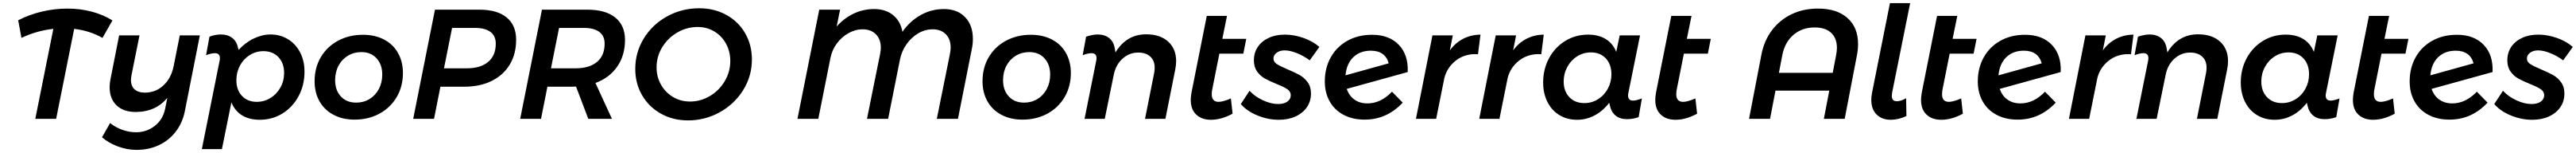

<svg xmlns="http://www.w3.org/2000/svg" viewBox="-20 -762 16565 981"><path d="M639 -519Q558 -565 457 -577L341 0H207L323 -577Q214 -565 118 -519L97 -632Q169 -669 250.5 -688Q332 -707 413 -707Q495 -707 569.5 -687.5Q644 -668 703 -631Z M1265 -535 1169 -51Q1154 25 1110.5 81.5Q1067 138 1002 168.5Q937 199 858 199Q796 199 735.5 176Q675 153 636 118L688 27Q726 57 769.5 71.5Q813 86 855 86Q923 86 975.5 45Q1028 4 1042 -65L1056 -135Q983 -45 853 -44Q774 -44 729.5 -86.5Q685 -129 685 -203Q685 -229 691 -257L746 -535H877L826 -282Q822 -258 822 -249Q822 -210 845.5 -189Q869 -168 913 -168Q982 -169 1031 -214.5Q1080 -260 1096 -335L1136 -535Z M1391 -367Q1394 -379 1394 -389Q1394 -421 1362 -421Q1338 -421 1305 -408L1327 -527Q1365 -541 1401 -541Q1444 -541 1472.5 -519.5Q1501 -498 1510 -458L1514 -442Q1560 -491 1613.5 -516Q1667 -541 1720 -541Q1780 -541 1829.5 -512Q1879 -483 1908.5 -428.5Q1938 -374 1938 -302Q1938 -216 1900 -145.5Q1862 -75 1796.5 -34.5Q1731 6 1650 6Q1583 6 1536.5 -22.5Q1490 -51 1468 -106L1407 194H1278ZM1631 -109Q1679 -109 1719.5 -134Q1760 -159 1783.5 -201.5Q1807 -244 1807 -294Q1807 -357 1770.5 -395.5Q1734 -434 1674 -434Q1626 -434 1586 -409Q1546 -384 1523 -341.5Q1500 -299 1500 -248Q1500 -185 1536 -147Q1572 -109 1631 -109Z M2571 -294Q2571 -207 2530.5 -139Q2490 -71 2419.5 -33Q2349 5 2260 5Q2183 5 2124.5 -26Q2066 -57 2034.5 -112.5Q2003 -168 2003 -241Q2003 -328 2043 -395.5Q2083 -463 2154 -501Q2225 -539 2314 -539Q2391 -539 2449.5 -508.5Q2508 -478 2539.5 -422Q2571 -366 2571 -294ZM2135 -248Q2135 -183 2172 -143.5Q2209 -104 2270 -104Q2318 -104 2356 -127Q2394 -150 2416 -191Q2438 -232 2438 -284Q2438 -348 2401.5 -388Q2365 -428 2304 -428Q2256 -428 2217.5 -405Q2179 -382 2157 -341Q2135 -300 2135 -248Z M3299 -507Q3299 -417 3258.5 -349Q3218 -281 3142.5 -243.5Q3067 -206 2965 -206H2812L2771 0H2637L2777 -700H3063Q3177 -700 3238 -650Q3299 -600 3299 -507ZM3168 -482Q3168 -532 3133.5 -557.5Q3099 -583 3035 -583H2887L2835 -324H2981Q3070 -324 3119 -365Q3168 -406 3168 -482Z M3809 -230 3915 0H3763L3684 -207Q3676 -206 3659 -206H3500L3459 0H3325L3465 -700H3757Q3874 -700 3936.5 -649.5Q3999 -599 3999 -506Q3999 -407 3949 -335Q3899 -263 3809 -230ZM3868 -482Q3868 -532 3833.5 -557.5Q3799 -583 3734 -583H3575L3523 -324H3681Q3770 -324 3819 -365Q3868 -406 3868 -482Z M4815 -381Q4815 -274 4759 -184.5Q4703 -95 4608.5 -42.5Q4514 10 4404 10Q4307 10 4229.5 -33.5Q4152 -77 4108.5 -152Q4065 -227 4065 -320Q4065 -427 4120.5 -516.5Q4176 -606 4270.5 -657.5Q4365 -709 4476 -709Q4573 -709 4650.5 -666.5Q4728 -624 4771.5 -549Q4815 -474 4815 -381ZM4202 -330Q4202 -269 4230.5 -219Q4259 -169 4308 -140Q4357 -111 4417 -111Q4485 -111 4544.5 -146Q4604 -181 4640 -241Q4676 -301 4676 -371Q4676 -432 4648.5 -482Q4621 -532 4573 -560.5Q4525 -589 4466 -589Q4397 -589 4336 -554Q4275 -519 4238.5 -459.5Q4202 -400 4202 -330Z M6236 -513Q6236 -479 6229 -447L6140 0H6004L6088 -414Q6093 -439 6093 -457Q6093 -511 6062 -542.5Q6031 -574 5977 -574Q5928 -574 5884 -548Q5840 -522 5809 -478Q5778 -434 5767 -380L5691 0H5555L5639 -414Q5644 -439 5644 -456Q5644 -510 5612.5 -542Q5581 -574 5527 -574Q5480 -574 5436 -549.5Q5392 -525 5361 -483Q5330 -441 5320 -390L5242 0H5108L5248 -700H5382L5360 -592Q5407 -645 5469 -674.5Q5531 -704 5601 -704Q5675 -704 5723 -665Q5771 -626 5783 -558Q5830 -626 5899.5 -665Q5969 -704 6050 -704Q6136 -704 6186 -652Q6236 -600 6236 -513Z M6866 -294Q6866 -207 6825.5 -139Q6785 -71 6714.5 -33Q6644 5 6555 5Q6478 5 6419.5 -26Q6361 -57 6329.5 -112.5Q6298 -168 6298 -241Q6298 -328 6338 -395.5Q6378 -463 6449 -501Q6520 -539 6609 -539Q6686 -539 6744.5 -508.5Q6803 -478 6834.5 -422Q6866 -366 6866 -294ZM6430 -248Q6430 -183 6467 -143.5Q6504 -104 6565 -104Q6613 -104 6651 -127Q6689 -150 6711 -191Q6733 -232 6733 -284Q6733 -348 6696.5 -388Q6660 -428 6599 -428Q6551 -428 6512.5 -405Q6474 -382 6452 -341Q6430 -300 6430 -248Z M7028 -367Q7031 -379 7031 -389Q7031 -421 6999 -421Q6975 -421 6942 -408L6964 -527Q7008 -541 7038 -541Q7082 -541 7111 -519Q7140 -497 7148 -454L7153 -426Q7224 -542 7350 -542Q7440 -542 7491.5 -495.5Q7543 -449 7543 -370Q7543 -344 7537 -315L7474 0H7343L7402 -296Q7405 -313 7405 -328Q7405 -373 7377 -399Q7349 -425 7299 -425Q7242 -425 7198.5 -386Q7155 -347 7142 -283L7084 0H6954Z M7776 -193Q7772 -176 7772 -158Q7772 -109 7816 -109Q7845 -109 7895 -131L7906 -33Q7834 6 7767 6Q7708 6 7672.5 -27Q7637 -60 7637 -122Q7637 -142 7642 -170L7740 -660H7870L7840 -513H7994L7975 -418H7821Z M7959 -95 8015 -180Q8049 -143 8101 -119Q8153 -95 8199 -95Q8236 -95 8258 -110.5Q8280 -126 8280 -152Q8280 -175 8258 -190Q8236 -205 8190 -223Q8144 -242 8114.5 -258Q8085 -274 8064 -303Q8043 -332 8043 -375Q8043 -424 8068 -461Q8093 -498 8138 -519Q8183 -540 8242 -540Q8302 -540 8362.5 -518.5Q8423 -497 8464 -461L8402 -375Q8363 -404 8319 -421.5Q8275 -439 8241 -439Q8210 -439 8189.5 -424Q8169 -409 8169 -387Q8169 -365 8190 -351.5Q8211 -338 8258 -318Q8306 -298 8336 -281.5Q8366 -265 8388 -235.5Q8410 -206 8410 -162Q8410 -113 8384 -75Q8358 -37 8311 -15.5Q8264 6 8204 6Q8133 6 8065 -22Q7997 -50 7959 -95Z M9032 -300 8640 -192Q8655 -148 8689.5 -123.5Q8724 -99 8773 -99Q8859 -99 8931 -174L9000 -104Q8898 5 8755 5Q8678 5 8620 -25.5Q8562 -56 8530.5 -111.5Q8499 -167 8499 -240Q8499 -326 8537 -394Q8575 -462 8644 -500.5Q8713 -539 8803 -539Q8913 -539 8975 -474.5Q9037 -410 9032 -300ZM8910 -356Q8887 -437 8795 -437Q8726 -437 8682.5 -395.5Q8639 -354 8632 -279Z M9500 -540 9484 -414 9467 -415Q9394 -415 9340 -372.5Q9286 -330 9268 -263L9215 0H9085L9191 -535H9322L9303 -439Q9339 -488 9389 -513.5Q9439 -539 9500 -540Z M9907 -540 9891 -414 9874 -415Q9801 -415 9747 -372.5Q9693 -330 9675 -263L9622 0H9492L9598 -535H9729L9710 -439Q9746 -488 9796 -513.5Q9846 -539 9907 -540Z M9903 -233Q9903 -319 9941 -389Q9979 -459 10045 -499.5Q10111 -540 10192 -540Q10259 -540 10305.5 -511.5Q10352 -483 10373 -429L10395 -535H10526L10452 -171Q10449 -159 10449 -150Q10449 -117 10481 -117Q10502 -117 10538 -131L10517 -11Q10481 2 10442 2Q10398 2 10370 -20Q10342 -42 10332 -85L10328 -103Q10287 -50 10234 -22Q10181 6 10121 6Q10057 6 10007.5 -24Q9958 -54 9930.5 -108.5Q9903 -163 9903 -233ZM10342 -286Q10342 -349 10306 -387.5Q10270 -426 10210 -426Q10162 -426 10122 -401Q10082 -376 10058.5 -333Q10035 -290 10035 -240Q10035 -177 10071.5 -139Q10108 -101 10168 -101Q10216 -101 10256 -126Q10296 -151 10319 -193.5Q10342 -236 10342 -286Z M10763 -193Q10759 -176 10759 -158Q10759 -109 10803 -109Q10832 -109 10882 -131L10893 -33Q10821 6 10754 6Q10695 6 10659.5 -27Q10624 -60 10624 -122Q10624 -142 10629 -170L10727 -660H10857L10827 -513H10981L10962 -418H10808Z M11928 -480Q11928 -444 11921 -409L11842 0H11708L11743 -181H11397L11362 0H11227L11306 -409Q11323 -500 11373.5 -567Q11424 -634 11500 -670.5Q11576 -707 11670 -707Q11792 -707 11860 -646.5Q11928 -586 11928 -480ZM11792 -455Q11792 -517 11755 -551.5Q11718 -586 11649 -586Q11568 -586 11512.5 -538.5Q11457 -491 11441 -409L11419 -295H11765L11787 -409Q11792 -436 11792 -455Z M12263 -742 12147 -168Q12145 -152 12145 -147Q12145 -113 12177 -113Q12191 -113 12205 -117.5Q12219 -122 12237 -132L12239 -18Q12187 6 12138 6Q12082 6 12047.5 -27.5Q12013 -61 12013 -122Q12013 -141 12018 -168L12133 -742Z M12472 -193Q12468 -176 12468 -158Q12468 -109 12512 -109Q12541 -109 12591 -131L12602 -33Q12530 6 12463 6Q12404 6 12368.5 -27Q12333 -60 12333 -122Q12333 -142 12338 -170L12436 -660H12566L12536 -513H12690L12671 -418H12517Z M13231 -300 12839 -192Q12854 -148 12888.5 -123.5Q12923 -99 12972 -99Q13058 -99 13130 -174L13199 -104Q13097 5 12954 5Q12877 5 12819 -25.5Q12761 -56 12729.5 -111.5Q12698 -167 12698 -240Q12698 -326 12736 -394Q12774 -462 12843 -500.5Q12912 -539 13002 -539Q13112 -539 13174 -474.5Q13236 -410 13231 -300ZM13109 -356Q13086 -437 12994 -437Q12925 -437 12881.5 -395.5Q12838 -354 12831 -279Z M13699 -540 13683 -414 13666 -415Q13593 -415 13539 -372.5Q13485 -330 13467 -263L13414 0H13284L13390 -535H13521L13502 -439Q13538 -488 13588 -513.5Q13638 -539 13699 -540Z M13792 -367Q13795 -379 13795 -389Q13795 -421 13763 -421Q13739 -421 13706 -408L13728 -527Q13772 -541 13802 -541Q13846 -541 13875 -519Q13904 -497 13912 -454L13917 -426Q13988 -542 14114 -542Q14204 -542 14255.5 -495.5Q14307 -449 14307 -370Q14307 -344 14301 -315L14238 0H14107L14166 -296Q14169 -313 14169 -328Q14169 -373 14141 -399Q14113 -425 14063 -425Q14006 -425 13962.5 -386Q13919 -347 13906 -283L13848 0H13718Z M14389 -233Q14389 -319 14427 -389Q14465 -459 14531 -499.5Q14597 -540 14678 -540Q14745 -540 14791.5 -511.5Q14838 -483 14859 -429L14881 -535H15012L14938 -171Q14935 -159 14935 -150Q14935 -117 14967 -117Q14988 -117 15024 -131L15003 -11Q14967 2 14928 2Q14884 2 14856 -20Q14828 -42 14818 -85L14814 -103Q14773 -50 14720 -22Q14667 6 14607 6Q14543 6 14493.5 -24Q14444 -54 14416.5 -108.5Q14389 -163 14389 -233ZM14828 -286Q14828 -349 14792 -387.5Q14756 -426 14696 -426Q14648 -426 14608 -401Q14568 -376 14544.5 -333Q14521 -290 14521 -240Q14521 -177 14557.5 -139Q14594 -101 14654 -101Q14702 -101 14742 -126Q14782 -151 14805 -193.5Q14828 -236 14828 -286Z M15249 -193Q15245 -176 15245 -158Q15245 -109 15289 -109Q15318 -109 15368 -131L15379 -33Q15307 6 15240 6Q15181 6 15145.5 -27Q15110 -60 15110 -122Q15110 -142 15115 -170L15213 -660H15343L15313 -513H15467L15448 -418H15294Z M16008 -300 15616 -192Q15631 -148 15665.5 -123.5Q15700 -99 15749 -99Q15835 -99 15907 -174L15976 -104Q15874 5 15731 5Q15654 5 15596 -25.5Q15538 -56 15506.5 -111.5Q15475 -167 15475 -240Q15475 -326 15513 -394Q15551 -462 15620 -500.5Q15689 -539 15779 -539Q15889 -539 15951 -474.5Q16013 -410 16008 -300ZM15886 -356Q15863 -437 15771 -437Q15702 -437 15658.5 -395.5Q15615 -354 15608 -279Z M16019 -95 16075 -180Q16109 -143 16161 -119Q16213 -95 16259 -95Q16296 -95 16318 -110.5Q16340 -126 16340 -152Q16340 -175 16318 -190Q16296 -205 16250 -223Q16204 -242 16174.5 -258Q16145 -274 16124 -303Q16103 -332 16103 -375Q16103 -424 16128 -461Q16153 -498 16198 -519Q16243 -540 16302 -540Q16362 -540 16422.5 -518.5Q16483 -497 16524 -461L16462 -375Q16423 -404 16379 -421.5Q16335 -439 16301 -439Q16270 -439 16249.5 -424Q16229 -409 16229 -387Q16229 -365 16250 -351.5Q16271 -338 16318 -318Q16366 -298 16396 -281.5Q16426 -265 16448 -235.5Q16470 -206 16470 -162Q16470 -113 16444 -75Q16418 -37 16371 -15.5Q16324 6 16264 6Q16193 6 16125 -22Q16057 -50 16019 -95Z"/></svg>

Font: TypoPRO Montserrat Alternates
Style: Italic
Weight: 500
Italic angle: -11.3°
Designer: Julieta Ulanovsky
Foundry: Julieta Ulanovsky
Version: Version 6.001